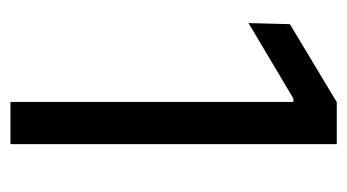

<svg xmlns="http://www.w3.org/2000/svg" viewBox="-172 -508 679 376"><g transform="rotate(90 168.0 -319.5)"><path d="M261.8 0H179.1V-554.1H172.5L24.7 -466.2L26.8 -547.2L179.5 -639H261.8Z"/></g></svg>

Font: Anek Devanagari Medium
Style: Regular
Weight: 500
Designer: Kailash Malviya (Devanagari) & Yesha Goshar (Latin)
Foundry: Ek Type
Version: Version 1.003